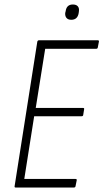

<svg xmlns="http://www.w3.org/2000/svg" viewBox="-20 -834 460 854"><path d="M49 0Q44 0 45 -6L146 -649Q148 -655 154 -655H414Q421 -655 420 -649L415 -623Q414 -617 408 -617H181L139 -354H349Q356 -354 354 -347L350 -322Q349 -317 343 -317H132L88 -38H316Q323 -38 321 -31L316 -6Q315 0 309 0ZM297 -746Q283 -746 276 -754Q269 -762 270 -776L272 -784Q276 -814 304 -814Q319 -814 326 -806Q333 -798 331 -784L330 -776Q325 -746 297 -746Z"/></svg>

Font: Sofia Sans Condensed ExtraLight
Style: Italic
Weight: 250
Italic angle: -9°
Version: Version 4.100